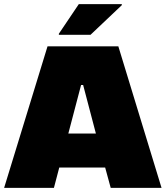

<svg xmlns="http://www.w3.org/2000/svg" viewBox="-27 -913 805 933"><path d="M-7 0 204 -688H548L758 0H511L484 -99H261L235 0ZM305 -264H439L377 -500H367ZM259 -744V-749L356 -893H565V-888L413 -744Z"/></svg>

Font: Saira SemiExpanded Black
Style: Regular
Weight: 900
Width: 6
Designer: Hector Gatti with collaboration of the Omnibus-Type team
Foundry: Omnibus-Type
Version: Version 1.101